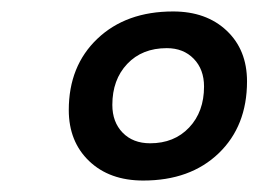

<svg xmlns="http://www.w3.org/2000/svg" viewBox="-20 -744 451 335"><path d="M100 -552Q100 -629 150 -676.5Q200 -724 282 -724Q340 -724 375.5 -690.5Q411 -657 411 -602Q411 -524 361.5 -476.5Q312 -429 230 -429Q171 -429 135.5 -463Q100 -497 100 -552ZM336 -593Q336 -623 318 -641.5Q300 -660 271 -660Q228 -660 202 -632.5Q176 -605 176 -561Q176 -531 194 -512.5Q212 -494 242 -494Q284 -494 310 -521.5Q336 -549 336 -593Z"/></svg>

Font: K2D
Style: Italic
Weight: 400
Italic angle: -10°
Designer: Katatrad Aksorn Co.,Ltd.
Foundry: Cadson Demak Co.,Ltd.
Version: Version 1.000; ttfautohint (v1.6)